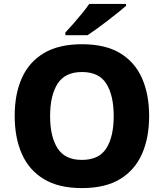

<svg xmlns="http://www.w3.org/2000/svg" viewBox="-20 -951 837 981"><path d="M742 -358Q742 -247 705.5 -164.5Q669 -82 593.5 -36Q518 10 398 10Q280 10 204 -36Q128 -82 91.5 -165Q55 -248 55 -359Q55 -470 91.5 -552Q128 -634 204 -679.5Q280 -725 399 -725Q518 -725 593.5 -679.5Q669 -634 705.5 -551.5Q742 -469 742 -358ZM236 -358Q236 -253 274 -193.5Q312 -134 398 -134Q486 -134 523.5 -193.5Q561 -253 561 -358Q561 -463 523.5 -523Q486 -583 399 -583Q312 -583 274 -523Q236 -463 236 -358ZM624 -921Q608 -907 583 -887Q558 -867 529.5 -845Q501 -823 474 -803.5Q447 -784 427 -771H314V-785Q331 -803 353.5 -828.5Q376 -854 398.5 -881.5Q421 -909 436 -931H624Z"/></svg>

Font: Noto Sans Thaana ExtraBold
Style: Regular
Weight: 800
Designer: David Williams
Foundry: Google Inc.
Version: Version 3.001; ttfautohint (v1.8.4.7-5d5b)